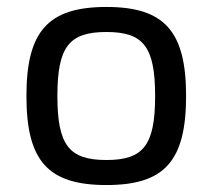

<svg xmlns="http://www.w3.org/2000/svg" viewBox="-20 -519 611 552"><path d="M286 -499C118 -499 56 -429 56 -243C56 -56 118 13 286 13C453 13 515 -56 515 -243C515 -429 453 -499 286 -499ZM286 -427C392 -427 426 -385 426 -243C426 -101 392 -59 286 -59C179 -59 145 -101 145 -243C145 -385 179 -427 286 -427Z"/></svg>

Font: SnT
Style: Regular
Weight: 400
Designer: Natanael Gama
Version: Version 1.001;PS 001.001;hotconv 1.0.70;makeotf.lib2.5.58329